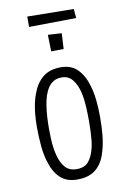

<svg xmlns="http://www.w3.org/2000/svg" viewBox="-89 -845 606 909"><g transform="rotate(-10 213.5 -390.5)"><path d="M208 10Q158 10 128 -17.5Q98 -45 84 -90Q71 -127 66.5 -173Q62 -219 62 -268Q62 -298 64.5 -326.5Q67 -355 72.5 -381Q78 -407 87 -429Q103 -473 135.5 -500Q168 -527 222 -527Q273 -527 303 -496Q333 -465 347 -415Q357 -382 361 -343Q365 -304 365 -263Q365 -217 361 -175Q357 -133 346 -98Q337 -65 319.5 -40.5Q302 -16 275 -3Q248 10 208 10ZM214 -39Q252 -39 271 -62Q290 -85 299 -122Q304 -141 306 -162Q308 -183 309 -206Q310 -229 310 -252Q310 -288 308 -324.5Q306 -361 299 -391Q290 -429 270.5 -454Q251 -479 218 -479Q196 -479 180 -470Q164 -461 153 -444.5Q142 -428 135 -407Q128 -385 124 -358.5Q120 -332 118.5 -304Q117 -276 117 -249Q117 -226 118 -203Q119 -180 122 -158.5Q125 -137 130 -119Q139 -84 158.5 -61.5Q178 -39 214 -39ZM108 -741V-791L331 -788L335 -744ZM191 -609 189 -689 255 -685 251 -610Z"/></g></svg>

Font: Truculenta Light
Style: Regular
Weight: 300
Version: Version 1.002